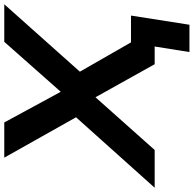

<svg xmlns="http://www.w3.org/2000/svg" viewBox="-53 -721 908 900"><g transform="rotate(-90 401.0 -271.0)"><path d="M607 163 633 0H576L593 -111H778L735 163ZM-29 0 324 -394 323 -330 112 -705H277L423 -436H417L655 -705H831L494 -327L493 -389L716 0H550L392 -283H400L148 0Z"/></g></svg>

Font: Nunito Sans 7pt SemiExpanded
Style: Bold Italic
Weight: 700
Width: 6
Italic angle: -9°
Designer: Vernon Adams
Foundry: Vernon Adams
Version: Version 3.101;gftools[0.9.27]